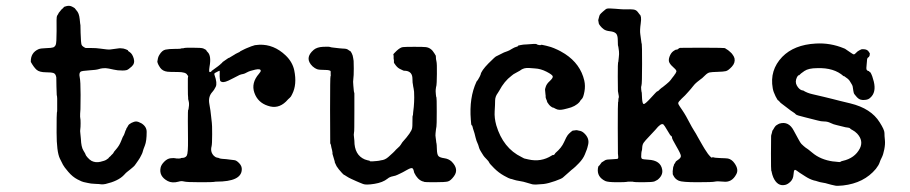

<svg xmlns="http://www.w3.org/2000/svg" viewBox="-20 -592 3072 648"><path d="M405 -153 407 -159Q407 -159 408 -160.5Q409 -162 409.5 -162.5Q410 -163 412.5 -168Q415 -173 424 -177.5Q433 -182 439.5 -182Q446 -182 457 -176Q475 -165 475 -147Q475 -116 469 -101Q463 -86 462 -81Q461 -76 457.5 -69.5Q454 -63 452 -59Q450 -55 446.5 -50.5Q443 -46 438.5 -39Q434 -32 429.5 -28.5Q425 -25 420 -20.5Q415 -16 410.5 -13Q406 -10 398 -1Q379 19 336 29Q326 31 321 30Q316 29 301 28.5Q286 28 276.5 25.5Q267 23 262.5 22.5Q258 22 241.5 13.5Q225 5 210.5 -12Q196 -29 192.5 -36Q189 -43 182 -57Q171 -80 171 -145Q171 -210 172 -212Q173 -214 173 -221V-238V-259Q173 -262 172.5 -266.5Q172 -271 171.5 -271.5Q171 -272 170.5 -300Q170 -328 170 -331Q168 -343 160.5 -345.5Q153 -348 136 -348Q113 -348 103.5 -356.5Q94 -365 84 -383Q83 -414 110 -426Q117 -429 135.5 -429.5Q154 -430 159.5 -432Q165 -434 168 -440.5Q171 -447 171 -487Q170 -535 172.5 -538.5Q175 -542 176 -544Q178 -549 178.5 -549Q179 -549 181.5 -552.5Q184 -556 185.5 -557.5Q187 -559 187 -559.5Q187 -560 191 -563Q195 -566 195 -567.5Q195 -569 205 -571.5Q215 -574 223.5 -569.5Q232 -565 232.5 -564Q233 -563 238 -557Q247 -548 249 -527.5Q251 -507 251.5 -507Q252 -507 252 -482Q253 -446 255.5 -440.5Q258 -435 269 -430H286Q306 -430 318 -428Q345 -424 352 -425L382 -429H388Q397 -429 405 -425.5Q413 -422 412 -422Q411 -420 418 -416Q427 -410 431.5 -394Q436 -378 424.5 -367.5Q413 -357 407.5 -355.5Q402 -354 394 -354Q376 -354 364 -357Q352 -360 347.5 -360.5Q343 -361 340.5 -361.5Q338 -362 335 -362Q332 -362 326 -361.5Q320 -361 312.5 -358.5Q305 -356 280.5 -354.5Q256 -353 252 -350Q246 -345 249 -331.5Q252 -318 252 -272Q252 -226 251.5 -223.5Q251 -221 250.5 -208.5Q250 -196 251 -193Q252 -190 252 -176Q252 -162 251 -156Q250 -150 251 -143.5Q252 -137 253 -123Q254 -96 261.5 -84Q269 -72 269 -70Q269 -68 275.5 -60.5Q282 -53 289 -49Q303 -42 319 -46Q335 -50 337.5 -52Q340 -54 344 -56.5Q348 -59 347 -60L354 -66Q354 -67 356 -68.5Q358 -70 361 -73.5Q364 -77 363.5 -77.5Q363 -78 373 -89.5Q383 -101 389 -116.5Q395 -132 396.5 -133.5Q398 -135 399.5 -139.5Q401 -144 401.5 -145Q402 -146 403 -149.5Q404 -153 405 -153Z M692 -351Q724 -374 724 -375Q724 -376 726.5 -377.5Q729 -379 732 -383L731 -382L729 -381Q729 -381 739 -388Q749 -395 752 -397V-396Q770 -407 772 -408Q774 -409 775 -410Q776 -411 783 -414Q790 -417 789.5 -417.5Q789 -418 795 -421Q801 -424 801 -424Q801 -424 806 -426.5Q811 -429 811.5 -429Q812 -429 816.5 -431Q821 -433 824 -434Q827 -435 827.5 -435.5Q828 -436 834 -437.5Q840 -439 840 -439.5Q840 -440 855 -441Q904 -443 944 -405Q967 -383 973 -355Q983 -307 966 -274Q962 -265 958 -262Q954 -259 945 -249Q918 -223 884 -235Q850 -246 838.5 -279Q827 -312 854 -343Q860 -350 860 -353Q860 -361 841.5 -357Q823 -353 814 -348Q805 -343 801.5 -342.5Q798 -342 794.5 -341Q791 -340 788.5 -339Q786 -338 767 -328Q748 -318 742 -316.5Q736 -315 735 -315H731Q731 -315 729.5 -315.5Q728 -316 727.5 -315.5Q727 -315 727 -316Q726 -319 725 -318Q724 -317 723.5 -317.5Q723 -318 722 -326Q721 -334 721.5 -342.5Q722 -351 721.5 -352.5Q721 -354 715.5 -351Q710 -348 706 -346Q702 -344 704 -339Q714 -311 708 -299Q702 -287 697 -282Q682 -266 686.5 -241.5Q691 -217 692.5 -199.5Q694 -182 695 -177Q696 -172 696 -138.5Q696 -105 694 -98Q689 -79 702 -66Q707 -61 713 -60Q719 -59 720 -58Q721 -57 729 -56Q745 -55 754.5 -53.5Q764 -52 771 -51.5Q778 -51 787.5 -41Q797 -31 796 -19Q794 21 711 21Q706 21 702 22Q698 23 654 23Q610 23 601 20.5Q592 18 583 21Q561 27 546 19Q516 3 522 -26Q524 -36 534.5 -46.5Q545 -57 556.5 -58Q568 -59 571 -58Q574 -57 582 -57Q590 -57 590 -58Q590 -59 594 -59Q606 -59 610.5 -67Q615 -75 614.5 -121Q614 -167 614 -184Q614 -220 615 -224Q615 -223 615 -221L616 -222Q619 -238 617.5 -247Q616 -256 615.5 -256Q615 -256 615 -257Q615 -258 615 -262Q614 -268 614 -294.5Q614 -321 614 -326.5Q614 -332 614.5 -332Q615 -332 615 -333Q615 -337 614 -337Q613 -337 612 -339Q608 -349 580 -349Q552 -349 545 -350Q529 -352 521 -363Q512 -376 511 -384L513 -395Q513 -395 514 -398.5Q515 -402 515.5 -402.5Q516 -403 518 -407Q527 -422 538.5 -424.5Q550 -427 570 -427Q590 -427 590.5 -428Q591 -429 596 -429Q601 -429 601.5 -430Q602 -431 628 -431Q661 -431 666 -428.5Q671 -426 673 -425Q675 -424 676 -423Q677 -422 676.5 -421.5Q676 -421 681 -416Q694 -403 687 -366Q684 -346 689 -349L694 -350L693 -351Z M1176 -117Q1176 -69 1211 -54Q1223 -50 1225.5 -50Q1228 -50 1228 -48.5Q1228 -47 1238 -47.5Q1248 -48 1250.5 -48.5Q1253 -49 1255 -49Q1257 -49 1259 -49.5Q1261 -50 1266 -51Q1279 -52 1290.5 -62Q1302 -72 1306.5 -76.5Q1311 -81 1313 -83Q1315 -85 1316 -86.5Q1317 -88 1323.5 -93.5Q1330 -99 1332.5 -103.5Q1335 -108 1338 -112Q1369 -146 1371 -160Q1372 -163 1372 -182.5Q1372 -202 1373 -202Q1374 -202 1374 -207.5Q1374 -213 1374.5 -213.5Q1375 -214 1376.5 -231Q1378 -248 1378 -263Q1378 -278 1377.5 -282.5Q1377 -287 1376 -293Q1375 -299 1374.5 -300.5Q1374 -302 1373.5 -307.5Q1373 -313 1372.5 -313.5Q1372 -314 1372 -326Q1372 -350 1350 -353Q1342 -353 1341 -354Q1340 -355 1331.5 -358.5Q1323 -362 1316 -371Q1309 -380 1309.5 -381.5Q1310 -383 1309.5 -388.5Q1309 -394 1308.5 -394.5Q1308 -395 1308.5 -400Q1309 -405 1307.5 -407Q1306 -409 1318.5 -420.5Q1331 -432 1339.5 -433Q1348 -434 1378.5 -434Q1409 -434 1417 -433Q1435 -431 1446 -412L1449 -407Q1451 -405 1451 -402Q1451 -392 1453 -385Q1455 -378 1454.5 -342.5Q1454 -307 1453 -304Q1452 -301 1451.5 -297Q1451 -293 1450.5 -289Q1450 -285 1451 -274Q1452 -263 1453 -263Q1454 -263 1454 -215.5Q1454 -168 1453 -165Q1452 -162 1451.5 -156Q1451 -150 1450 -142.5Q1449 -135 1450.5 -127Q1452 -119 1452 -115.5Q1452 -112 1453 -109Q1454 -106 1454.5 -88Q1455 -70 1460 -65Q1465 -60 1479.5 -58Q1494 -56 1504 -47Q1530 -21 1512 3Q1501 18 1491.5 20.5Q1482 23 1447.5 23Q1413 23 1412 22Q1411 21 1406 20Q1389 14 1378 -9Q1377 -13 1376 -17Q1375 -21 1373 -23Q1370 -28 1353.5 -18.5Q1337 -9 1332 -7Q1327 -5 1321.5 -2Q1316 1 1305.5 3Q1295 5 1288 11Q1272 24 1243.5 28.5Q1215 33 1205.5 29Q1196 25 1193 24Q1190 23 1182.5 19.5Q1175 16 1166 12Q1157 8 1149.5 3Q1142 -2 1141 -2Q1140 -2 1133.5 -9Q1127 -16 1123.5 -20.5Q1120 -25 1116 -31Q1108 -47 1110 -46L1102 -73Q1103 -74 1101 -84Q1099 -94 1098.5 -94Q1098 -94 1097.5 -99Q1097 -104 1096 -105Q1095 -106 1094.5 -109Q1094 -112 1094 -222.5Q1094 -333 1095.5 -334.5Q1097 -336 1096 -342V-345V-351Q1095 -356 1076 -356Q1057 -356 1050 -358.5Q1043 -361 1035 -368Q1006 -396 1039 -424Q1050 -433 1070 -434Q1090 -435 1093.5 -433.5Q1097 -432 1108 -431Q1119 -430 1125.5 -429Q1132 -428 1138 -428Q1150 -428 1155 -424Q1160 -420 1161.5 -420Q1163 -420 1167 -412.5Q1171 -405 1172 -396Q1173 -387 1173.5 -386.5Q1174 -386 1174 -360.5Q1174 -335 1172.5 -326Q1171 -317 1172.5 -303.5Q1174 -290 1174 -287Q1174 -284 1176 -277V-216Q1176 -145 1175 -147L1174 -137Z M1681 -415 1692 -419Q1693 -419 1699 -422Q1705 -425 1705 -425.5Q1705 -426 1707.5 -427Q1710 -428 1713 -430Q1716 -432 1723 -434Q1729 -436 1729 -437L1728 -438Q1728 -438 1737.5 -440Q1747 -442 1756 -442Q1789 -445 1791 -443Q1793 -441 1799 -440Q1805 -439 1805.5 -440.5Q1806 -442 1824 -437.5Q1842 -433 1849.5 -429.5Q1857 -426 1863 -423.5Q1869 -421 1887 -410Q1939 -376 1952 -320Q1956 -302 1952.5 -283Q1949 -264 1944.5 -259Q1940 -254 1939.5 -253.5Q1939 -253 1936 -248Q1922 -232 1895 -226Q1889 -225 1883 -223Q1866 -219 1856 -224.5Q1846 -230 1846 -229Q1846 -228 1839.5 -232.5Q1833 -237 1825 -250L1826 -249H1827Q1827 -249 1824 -256Q1821 -263 1821.5 -265.5Q1822 -268 1821 -273.5Q1820 -279 1820 -284Q1820 -289 1819.5 -289.5Q1819 -290 1822 -299.5Q1825 -309 1835 -318Q1847 -329 1845.5 -334.5Q1844 -340 1824.5 -350Q1805 -360 1786 -361Q1767 -362 1766 -362.5Q1765 -363 1757.5 -362.5Q1750 -362 1744.5 -359.5Q1739 -357 1737.5 -355.5Q1736 -354 1725.5 -348.5Q1715 -343 1713 -341.5Q1711 -340 1706 -336Q1682 -318 1665 -286Q1662 -281 1660 -278Q1651 -266 1651 -252.5Q1651 -239 1649.5 -216.5Q1648 -194 1655 -169Q1678 -92 1740 -62Q1748 -58 1748.5 -57.5Q1749 -57 1750 -57Q1751 -57 1763 -54Q1806 -44 1842 -67Q1847 -70 1847 -69Q1847 -68 1849 -69Q1853 -72 1853 -73Q1853 -74 1855 -76Q1875 -93 1883.5 -112Q1892 -131 1896 -136Q1900 -141 1906.5 -146.5Q1913 -152 1914 -151.5Q1915 -151 1920 -152Q1925 -153 1927.5 -152.5Q1930 -152 1934 -151Q1944 -150 1952 -142Q1970 -125 1965 -104Q1964 -100 1962.5 -94Q1961 -88 1957.5 -80Q1954 -72 1954 -71Q1948 -56 1934 -41.5Q1920 -27 1914.5 -23Q1909 -19 1901 -11.5Q1893 -4 1888.5 -0.5Q1884 3 1880 7Q1876 11 1853.5 19Q1831 27 1815 29Q1785 32 1776.5 30Q1768 28 1757.5 24.5Q1747 21 1734 19Q1721 17 1714 14.5Q1707 12 1703 11.5Q1699 11 1681 1Q1663 -9 1647.5 -24.5Q1632 -40 1631 -43.5Q1630 -47 1622 -55Q1614 -63 1611.5 -67Q1609 -71 1604 -79Q1599 -87 1597.5 -91.5Q1596 -96 1594 -103Q1587 -118 1585 -128Q1583 -138 1581.5 -142Q1580 -146 1578.5 -151.5Q1577 -157 1576.5 -157.5Q1576 -158 1575 -163.5Q1574 -169 1572 -169Q1570 -169 1569 -188Q1563 -262 1588 -316Q1590 -320 1590.5 -320Q1591 -320 1591 -320Q1591 -320 1592 -321Q1601 -336 1602 -340Q1604 -353 1628.5 -378Q1653 -403 1657 -403Z M2139 -543Q2146 -538 2142.5 -513.5Q2139 -489 2141 -476.5Q2143 -464 2144 -454.5Q2145 -445 2146 -443.5Q2147 -442 2147 -375.5Q2147 -309 2145 -304Q2143 -299 2144 -291Q2145 -281 2146 -279L2147 -259Q2148 -243 2152 -241Q2156 -239 2176.5 -261.5Q2197 -284 2198 -284Q2200 -283 2203.5 -287Q2207 -291 2207.5 -291Q2208 -291 2210.5 -293.5Q2213 -296 2213.5 -296Q2214 -296 2216 -297.5Q2218 -299 2229 -308Q2240 -317 2243.5 -322Q2247 -327 2249 -329.5Q2251 -332 2253 -334.5Q2255 -337 2256 -338.5Q2257 -340 2257 -340.5Q2257 -341 2258 -341.5Q2259 -342 2259.5 -343.5Q2260 -345 2262.5 -349.5Q2265 -354 2254.5 -363Q2244 -372 2239.5 -380Q2235 -388 2239.5 -400.5Q2244 -413 2252 -419Q2260 -425 2263 -424.5Q2266 -424 2269 -427Q2272 -430 2275.5 -430.5Q2279 -431 2348 -431Q2428 -431 2428 -429Q2428 -428 2432 -426Q2436 -424 2437.5 -422.5Q2439 -421 2444.5 -416.5Q2450 -412 2453 -407Q2456 -402 2456.5 -401.5Q2457 -401 2459 -395Q2462 -380 2450 -367Q2438 -354 2430 -352Q2422 -350 2402 -349.5Q2382 -349 2375 -347.5Q2368 -346 2360 -338Q2352 -330 2350 -328.5Q2348 -327 2344 -324Q2340 -321 2332.5 -315Q2325 -309 2319 -301Q2313 -293 2302.5 -281.5Q2292 -270 2292 -270Q2292 -270 2280.5 -259Q2269 -248 2269 -244Q2269 -240 2275 -231.5Q2281 -223 2282.5 -220.5Q2284 -218 2289 -210.5Q2294 -203 2305 -182Q2316 -161 2322.5 -151Q2329 -141 2334.5 -130.5Q2340 -120 2345 -112Q2350 -104 2352.5 -99Q2355 -94 2358.5 -89Q2362 -84 2365.5 -78.5Q2369 -73 2369.5 -72.5Q2370 -72 2375 -66Q2380 -60 2382.5 -60Q2385 -60 2385 -60Q2385 -60 2384.5 -61Q2384 -62 2385 -62Q2391 -59 2411 -58.5Q2431 -58 2437 -57Q2450 -54 2459 -41Q2474 -20 2465 -4Q2450 25 2421 21Q2400 19 2392.5 21Q2385 23 2333.5 23Q2282 23 2271 18Q2260 13 2255 4.5Q2250 -4 2250.5 -4.5Q2251 -5 2250.5 -9.5Q2250 -14 2250.5 -16Q2251 -18 2251 -19.5Q2251 -21 2251.5 -24Q2252 -27 2252 -28Q2252 -29 2253.5 -32Q2255 -35 2254.5 -35.5Q2254 -36 2257 -40Q2260 -44 2260 -45.5Q2260 -47 2269 -53Q2278 -59 2278 -65.5Q2278 -72 2262.5 -98.5Q2247 -125 2248 -128Q2249 -131 2242 -136Q2239 -140 2231 -154Q2223 -168 2219 -172Q2211 -178 2192 -154Q2185 -146 2171 -131.5Q2157 -117 2152.5 -110.5Q2148 -104 2147.5 -94.5Q2147 -85 2146 -83Q2145 -81 2144.5 -74.5Q2144 -68 2144 -63Q2144 -58 2147 -56Q2150 -54 2168 -53Q2210 -51 2215 -19Q2218 0 2199 15Q2196 17 2189.5 20Q2183 23 2151.5 23Q2120 23 2119 22Q2118 21 2107.5 21Q2097 21 2094 22Q2091 23 2061.5 23Q2032 23 2023 19Q1994 5 1998 -24Q1999 -31 2001 -32Q2003 -33 2007 -39Q2011 -45 2012 -45Q2013 -45 2018 -48.5Q2023 -52 2025.5 -52.5Q2028 -53 2030.5 -53.5Q2033 -54 2046.5 -54.5Q2060 -55 2060.5 -55.5Q2061 -56 2063.5 -56Q2066 -56 2066.5 -59.5Q2067 -63 2066.5 -63.5Q2066 -64 2066 -69Q2066 -74 2065.5 -74Q2065 -74 2065 -160Q2065 -246 2066 -247Q2067 -248 2067 -254Q2067 -260 2068 -261.5Q2069 -263 2068.5 -267.5Q2068 -272 2067.5 -273Q2067 -274 2066.5 -279Q2066 -284 2065.5 -284.5Q2065 -285 2065 -333Q2065 -381 2066 -381.5Q2067 -382 2067 -385Q2067 -388 2068.5 -399Q2070 -410 2069 -419Q2068 -428 2067 -433.5Q2066 -439 2065.5 -439.5Q2065 -440 2065 -456.5Q2065 -473 2059 -479Q2053 -485 2039 -486.5Q2025 -488 2018 -493Q2011 -498 2006 -504.5Q2001 -511 2001 -512.5Q2001 -514 1999 -524Q2003 -541 2005 -543Q2007 -545 2008.5 -547Q2010 -549 2015 -553Q2020 -557 2024 -560.5Q2028 -564 2038 -563.5Q2048 -563 2055.5 -562.5Q2063 -562 2074.5 -561Q2086 -560 2096.5 -560.5Q2107 -561 2117 -560Q2127 -559 2132.5 -551.5Q2138 -544 2139 -543Z M2840 -327 2829 -335Q2828 -335 2828 -335H2827Q2795 -364 2738 -362Q2709 -362 2695 -352.5Q2681 -343 2677 -338H2675Q2674 -338 2670 -332Q2662 -316 2669.5 -303Q2677 -290 2687 -287H2688H2690Q2704 -278 2722.5 -274Q2741 -270 2761 -265Q2781 -260 2791.5 -257.5Q2802 -255 2813 -252Q2824 -249 2850 -243Q2920 -226 2949 -179Q2965 -154 2965 -143.5Q2965 -133 2966.5 -119.5Q2968 -106 2964.5 -88Q2961 -70 2956 -60.5Q2951 -51 2948.5 -43Q2946 -35 2936 -22Q2896 26 2825 34Q2805 36 2799 34.5Q2793 33 2785.5 31.5Q2778 30 2772.5 28Q2767 26 2757 24.5Q2747 23 2740 20.5Q2733 18 2727 17Q2713 13 2699 4Q2685 -5 2679.5 -8.5Q2674 -12 2669 -16Q2664 -20 2661.5 -18Q2659 -16 2658 -2Q2657 12 2648 21Q2639 30 2630 32Q2604 38 2590 7Q2586 -3 2585 -9Q2584 -15 2583 -16Q2582 -17 2582 -73.5Q2582 -130 2582.5 -133.5Q2583 -137 2583.5 -138Q2584 -139 2585 -143Q2586 -147 2586.5 -149.5Q2587 -152 2588 -152.5Q2589 -153 2590 -155.5Q2591 -158 2594.5 -163Q2598 -168 2598.5 -168Q2599 -168 2602.5 -170.5Q2606 -173 2611 -175Q2642 -184 2659 -151Q2671 -128 2674.5 -122.5Q2678 -117 2680.5 -112Q2683 -107 2692.5 -99Q2702 -91 2703 -91Q2704 -91 2721 -77Q2749 -53 2792 -47H2794L2813 -45Q2818 -46 2818.5 -47Q2819 -48 2824 -49Q2865 -58 2882 -91Q2895 -117 2873 -141Q2865 -149 2858 -152.5Q2851 -156 2849 -158.5Q2847 -161 2840.5 -161.5Q2834 -162 2825.5 -164.5Q2817 -167 2805 -169.5Q2793 -172 2783 -177Q2773 -182 2762 -182Q2751 -182 2739 -185.5Q2727 -189 2697.5 -196Q2668 -203 2666 -206Q2664 -209 2656 -214Q2648 -219 2642 -224Q2636 -229 2629.5 -233.5Q2623 -238 2619 -241.5Q2615 -245 2614.5 -245Q2614 -245 2614 -245.5Q2614 -246 2610.5 -249.5Q2607 -253 2607 -253Q2605 -252 2597.5 -267Q2590 -282 2588 -294Q2577 -355 2620 -400Q2660 -441 2733 -445Q2782 -448 2828 -429Q2833 -427 2832.5 -427Q2832 -427 2839 -422.5Q2846 -418 2853 -413Q2860 -408 2862.5 -408.5Q2865 -409 2869.5 -414Q2874 -419 2880 -422Q2886 -425 2886 -425Q2886 -426 2893 -426Q2908 -426 2913 -416Q2914 -414 2915 -413Q2916 -412 2915.5 -411.5Q2915 -411 2916 -410V-409Q2915 -409 2915 -407Q2915 -405 2915 -404.5Q2915 -404 2914 -402.5Q2913 -401 2912.5 -400Q2912 -399 2910 -398Q2908 -397 2907 -394Q2906 -391 2906 -386Q2906 -381 2905 -375Q2903 -360 2905 -356.5Q2907 -353 2910.5 -352.5Q2914 -352 2914 -350.5Q2914 -349 2916 -348.5Q2918 -348 2918 -347Q2918 -346 2920.5 -342.5Q2923 -339 2929 -317Q2938 -280 2917 -262Q2911 -256 2901 -255Q2883 -252 2872.5 -263.5Q2862 -275 2861.5 -278.5Q2861 -282 2860 -285.5Q2859 -289 2858.5 -295.5Q2858 -302 2855.5 -306Q2853 -310 2851 -313.5Q2849 -317 2847 -320Q2841 -327 2840 -327ZM2599 -168 2598 -167Q2599 -167 2599 -168Z"/></svg>

Font: Jackwrite
Style: Regular
Weight: 400
Version: Version 1.0d1e1